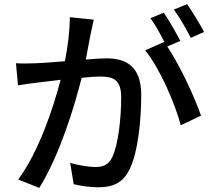

<svg xmlns="http://www.w3.org/2000/svg" viewBox="-20 -875 1040 938"><path d="M894 -855 829 -828C858 -790 890 -733 912 -690L977 -719C958 -755 920 -818 894 -855ZM780 -813 715 -786C739 -753 767 -703 785 -666L783 -669C783 -669 782 -670 782 -670L689 -629C759 -545 835 -370 863 -263L962 -310C933 -396 858 -558 797 -648L861 -675C841 -714 805 -777 780 -813ZM438 -779 321 -791C321 -726 312 -650 297 -576C241 -571 187 -567 155 -566C121 -565 91 -564 58 -566L68 -458C95 -463 142 -469 167 -472C190 -475 231 -480 276 -485C241 -349 169 -133 69 2L172 43C271 -117 342 -348 379 -495C416 -499 449 -501 470 -501C533 -501 572 -486 572 -400C572 -296 558 -169 528 -106C509 -68 481 -59 446 -59C418 -59 364 -67 323 -79L340 25C373 33 420 40 459 40C528 40 580 21 613 -48C655 -132 670 -293 670 -411C670 -551 596 -590 500 -590C477 -590 440 -588 399 -584C408 -631 417 -679 423 -710C428 -732 433 -758 438 -779Z"/></svg>

Font: DAIFUKU Sans JP Medium
Style: Regular
Weight: 500
Designer: Original font ‘Source Han Sans JP’ : Ryoko NISHIZUKA  (kana, bopomofo & ideographs); Paul D. Hunt (Latin, Greek & Cyrill
Foundry: Daifuku
Version: Version 1.000